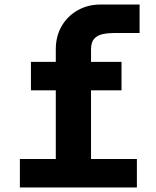

<svg xmlns="http://www.w3.org/2000/svg" viewBox="-20 -830 690 850"><path d="M227 0V-611Q227 -670 253 -714.5Q279 -759 324 -784.5Q369 -810 425 -810H598V-684H487Q459 -684 435 -679Q411 -674 397 -658.5Q383 -643 383 -611V0ZM117 -430V-556H518V-430ZM68 0V-126H586V0Z"/></svg>

Font: Azeret Mono Thin
Style: Bold
Weight: 700
Version: Version 1.002